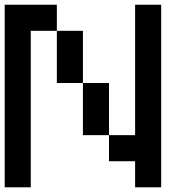

<svg xmlns="http://www.w3.org/2000/svg" viewBox="-20 -798 818 818"><path d="M333.3 -444.4H222.2V-666.7H333.3ZM444.4 -222.2H333.3V-444.4H444.4ZM111.1 -666.7V0H0V-777.8H222.2V-666.7ZM555.6 -222.2V-777.8H666.7V0H555.6V-111.1H444.4V-222.2Z"/></svg>

Font: Pixeloid Sans
Style: Regular
Weight: 400
Designer: GGBotNet
Foundry: GGBotNet
Version: 0.5